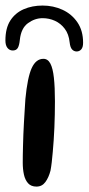

<svg xmlns="http://www.w3.org/2000/svg" viewBox="-34 -650 320 692"><path d="M97.5 22.5Q78 22.5 67.2 10.5Q56.5 -1.5 52.2 -21Q48 -40.5 48 -63.5Q48 -76 48.2 -92Q48.5 -108 49 -126.5Q49.5 -145 50.2 -165Q51 -185 52.2 -206.5Q53.5 -228 54.8 -249.8Q56 -271.5 57.5 -293Q65 -371 80.2 -404.5Q95.5 -438 122.5 -438Q138.5 -438 147.5 -421Q156.5 -404 160.2 -370Q164 -336 164 -285Q164 -261.5 163.5 -237.5Q163 -213.5 162 -190Q161 -166.5 159.5 -144.5Q158 -122.5 156.2 -102.5Q154.5 -82.5 152.5 -65.2Q150.5 -48 148 -35Q141.5 -10 129.5 6.2Q117.5 22.5 97.5 22.5ZM12 -468Q0.5 -468 -7 -477.2Q-14.5 -486.5 -14.5 -504Q-14.5 -548.5 3.2 -576Q21 -603.5 51.5 -616.8Q82 -630 119.5 -630Q158 -630 191.2 -614.8Q224.5 -599.5 245 -569.5Q265.5 -539.5 265.5 -496Q265.5 -479.5 258.8 -472Q252 -464.5 242.5 -464.5Q232.5 -464.5 225.8 -471.8Q219 -479 217 -497.5Q214 -527 199.5 -546.2Q185 -565.5 164 -575Q143 -584.5 119.5 -584.5Q91.5 -584.5 66.8 -566.5Q42 -548.5 37.5 -506.5Q35.5 -486 30 -477Q24.5 -468 12 -468Z"/></svg>

Font: Gluten Light
Style: Regular
Weight: 300
Designer: Tyler Finck
Foundry: Etcetera Type Company
Version: Version 1.300